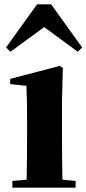

<svg xmlns="http://www.w3.org/2000/svg" viewBox="-20 -866 399 886"><path d="M266 -238Q266 -153 268 -37L329 -31V0H37V-31L103 -37Q105 -155 105 -238V-318Q105 -400 102 -470L27 -478V-502L256 -562L270 -552L266 -392ZM359 -647 339 -627 184 -741 28 -627 8 -647 151 -846H216Z"/></svg>

Font: Source Han Serif CN Heavy
Style: Regular
Weight: 900
Designer: Ryoko NISHIZUKA  (kana & ideographs); Frank Grießhammer (Latin, Greek & Cyrillic); Wenlong ZHANG  (bopomofo); Sandoll Co
Foundry: Adobe Systems Incorporated
Version: Version 1.000;PS 1;hotconv 16.6.53;makeotf.lib2.5.65590